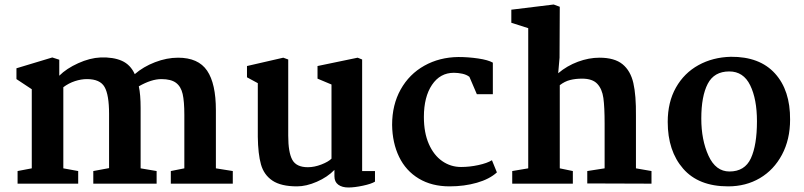

<svg xmlns="http://www.w3.org/2000/svg" viewBox="-20 -815 3567 852"><path d="M121 -68V-419L53 -464V-512L212 -560L243 -550V-479Q275 -511 327 -534.5Q379 -558 426 -560Q483 -562 521 -545Q559 -528 578 -486Q616 -519 668 -539Q720 -559 770 -559Q860 -559 899 -501.5Q938 -444 938 -326V-68L1013 -56V0H738V-56L798 -68V-305Q798 -365 790.5 -398Q783 -431 761 -447.5Q739 -464 696 -464Q652 -464 596 -432Q604 -395 604 -336V-68L675 -56V0H394V-56L464 -69V-310Q464 -394 444 -429Q424 -464 366 -464Q340 -464 312.5 -455Q285 -446 261 -428V-68L327 -56V0H58V-56Z M1076 -472V-522L1237 -559L1259 -551V-213Q1259 -139 1277 -106Q1295 -73 1346 -73Q1375 -73 1406 -85Q1437 -97 1451 -111V-440L1389 -466V-522L1567 -559L1587 -551V-56H1644V-9Q1628 1 1590.5 9Q1553 17 1526 17Q1498 17 1481 4.5Q1464 -8 1464 -33V-61Q1433 -29 1386 -8.5Q1339 12 1298 12Q1227 12 1189 -13.5Q1151 -39 1138 -85.5Q1125 -132 1124 -208V-446Z M2167 -537V-397H2096L2063 -474Q2050 -484 2031 -488Q2012 -492 1994 -492Q1933 -492 1897 -438.5Q1861 -385 1861 -296Q1861 -226 1883 -176Q1905 -126 1942.5 -100Q1980 -74 2026 -74Q2064 -74 2103 -82.5Q2142 -91 2163 -104L2185 -50Q2152 -20 2096 -4Q2040 12 1975 12Q1896 12 1838.5 -22.5Q1781 -57 1751 -119Q1721 -181 1720 -261Q1720 -350 1758 -418Q1796 -486 1863 -523.5Q1930 -561 2014 -562Q2058 -562 2102 -555.5Q2146 -549 2167 -537Z M2324 -68V-690L2249 -714V-772L2437 -795L2464 -785L2463 -559L2457 -490Q2496 -523 2544.5 -541Q2593 -559 2640 -559Q2707 -559 2742.5 -530Q2778 -501 2790.5 -446.5Q2803 -392 2802 -301V-68L2871 -56V0L2586 -1V-56L2663 -68V-266Q2663 -340 2657.5 -380Q2652 -420 2630.5 -443Q2609 -466 2563 -466Q2534 -466 2510 -460Q2486 -454 2464 -437V-68L2522 -56V0H2253V-56Z M3486 -284Q3486 -196 3450 -128.5Q3414 -61 3352 -24.5Q3290 12 3211 12Q3080 12 3011.5 -66.5Q2943 -145 2943 -274Q2943 -362 2979.5 -426.5Q3016 -491 3079.5 -526Q3143 -561 3223 -563Q3351 -564 3419 -489Q3487 -414 3486 -284ZM3092 -289Q3092 -194 3124 -124Q3156 -54 3217 -54Q3285 -54 3312 -112.5Q3339 -171 3339 -277Q3339 -375 3309 -436.5Q3279 -498 3216 -498Q3149 -498 3120.5 -443Q3092 -388 3092 -289Z"/></svg>

Font: Martel ExtraBold
Style: Regular
Weight: 800
Designer: Dan Reynolds
Foundry: Dan Reynolds
Version: Version 1.001; ttfautohint (v1.1) -l 5 -r 5 -G 72 -x 0 -D la